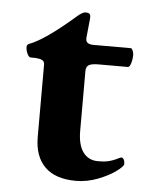

<svg xmlns="http://www.w3.org/2000/svg" viewBox="-44 -556 463 607"><g transform="rotate(5 187.5 -252.5)"><path d="M87 -114V-344Q87 -353 80 -357Q73 -361 56 -362H43Q37 -362 32 -373Q27 -384 27 -394Q27 -401 33 -404Q83 -422 179 -506Q181 -508 186 -511.5Q191 -515 195 -517Q199 -519 204 -519Q214 -519 217 -515Q220 -511 219 -499L213 -440V-436Q213 -419 237 -419H356Q359 -419 362 -412Q365 -405 365 -399Q365 -384 361 -371.5Q357 -359 352 -359H259Q236 -359 227.5 -353.5Q219 -348 219 -334V-145Q219 -100 236 -77Q253 -54 283 -54Q306 -54 318.5 -57.5Q331 -61 339.5 -65Q348 -69 350 -70Q354 -72 356 -72Q361 -72 364 -66.5Q367 -61 367 -52Q367 -45 344.5 -28.5Q322 -12 288 1Q254 14 219 14Q154 14 120.5 -19Q87 -52 87 -114Z"/></g></svg>

Font: EB Garamond
Style: Bold
Weight: 700
Designer: Georg Duffner and Octavio Pardo
Foundry: Georg Duffner
Version: Version 1.000; ttfautohint (v1.6)